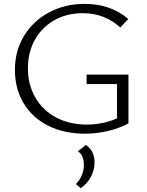

<svg xmlns="http://www.w3.org/2000/svg" viewBox="-20 -684 760 991"><path d="M643 -299V-47Q594 -21 536 -7.5Q478 6 418 6Q311 6 229 -35Q147 -76 102 -151Q57 -226 57 -323Q57 -423 105 -500.5Q153 -578 235 -621Q317 -664 417 -664Q551 -664 642 -586L601 -542Q520 -616 407 -616Q325 -616 260.5 -579.5Q196 -543 160 -478.5Q124 -414 124 -332Q124 -247 162.5 -180.5Q201 -114 270 -77.5Q339 -41 428 -41Q511 -41 584 -73V-250H427V-299ZM372 266Q391 247 402 221Q413 195 413 169Q413 116 382 97L423 64Q468 94 468 155Q468 193 449 229Q430 265 396 287Z"/></svg>

Font: Ysabeau Semilight
Style: Regular
Weight: 300
Designer: Christian Thalmann (Catharsis Fonts)
Version: Version 0.003